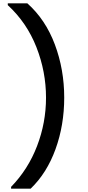

<svg xmlns="http://www.w3.org/2000/svg" viewBox="-20 -954 532 1160"><path d="M47 186V175Q150 69 204 -72Q258 -213 258 -364Q258 -521 200 -669Q142 -817 27 -923V-934H145Q255 -836 311.5 -685Q368 -534 368 -364Q368 -198 315.5 -53Q263 92 165 186Z"/></svg>

Font: Fz Poppins Med
Style: Regular
Weight: 500
Designer: Ninad Kale (Devanagari), Jonny Pinhorn (Latin)
Foundry: Indian Type Foundry
Version: Vit hóa bi Vntype.Com & FontZin.Com